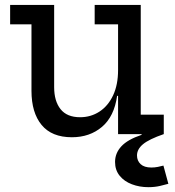

<svg xmlns="http://www.w3.org/2000/svg" viewBox="-20 -556 726 796"><path d="M469.5 -455H372.5V-535.5H563.5V-80.5H659V0H469.5ZM204.5 -535.5V-194.5Q204.5 -137 231 -103.5Q257.5 -70 312 -70Q356.5 -70 392.2 -93.2Q428 -116.5 448.8 -160.5Q469.5 -204.5 469.5 -265.5L491 -158.5H465.5Q453.5 -73 402.8 -30Q352 13 278 13Q194.5 13 152.5 -38Q110.5 -89 110.5 -179.5V-455H22V-535.5ZM657.5 130.5 678 206Q665.5 209.5 643.5 214.8Q621.5 220 595 220Q558.5 220 526.8 208Q495 196 476 172.5Q457 149 457 115.5Q457 79 483 50.8Q509 22.5 567 3V-33.5L659 0Q598 21 573 41.8Q548 62.5 548 88.5Q548 110.5 563 124.5Q578 138.5 607.5 138.5Q621 138.5 634 136Q647 133.5 657.5 130.5Z"/></svg>

Font: Hepta Slab Medium
Style: Regular
Weight: 500
Designer: Michael LaGattuta
Foundry: Michael LaGattuta
Version: Version 1.102